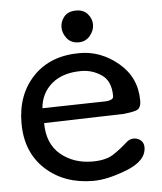

<svg xmlns="http://www.w3.org/2000/svg" viewBox="-55 -825 747 885"><g transform="rotate(-5 318.5 -382.5)"><path d="M34.2 0ZM402.3 -706.1Q402.3 -678.2 382.1 -654.1Q361.8 -629.9 329.6 -629.9Q294.4 -629.9 275.4 -654.1Q256.3 -678.2 256.3 -706.1Q256.3 -732.4 274.4 -754.6Q292.5 -776.9 330.6 -776.9Q364.3 -776.9 383.3 -754.9Q402.3 -732.9 402.3 -706.1ZM138.2 -272.9Q138.2 -177.2 198 -127.2Q257.8 -77.1 345.2 -77.1Q407.2 -77.1 442.6 -100.3Q478 -123.5 510.3 -153.3Q517.6 -159.7 525.9 -162.8Q534.2 -166 542.5 -166Q562 -166 575.7 -154.1Q589.4 -142.1 589.4 -122.1Q589.4 -59.6 498.8 -23.7Q408.2 12.2 341.3 12.2Q207.5 12.2 120.8 -67.1Q34.2 -146.5 34.2 -280.8Q34.2 -413.6 113.8 -496.8Q193.4 -580.1 329.6 -580.1Q427.2 -580.1 507.8 -512.5Q588.4 -444.8 588.4 -337.9Q588.4 -301.3 565.7 -293.9Q543 -286.6 508.3 -283.2ZM465.8 -369.1Q465.8 -439 423.1 -468Q380.4 -497.1 329.6 -497.1Q243.7 -497.1 193.1 -454.6Q142.6 -412.1 136.2 -341.8L429.7 -348.1Q443.4 -348.6 454.6 -353.3Q465.8 -357.9 465.8 -369.1Z"/></g></svg>

Font: Cutive
Style: Regular
Weight: 400
Designer: Vernon Adams
Version: Version 1.002